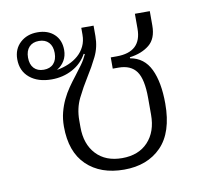

<svg xmlns="http://www.w3.org/2000/svg" viewBox="-68 -635 792 723"><g transform="rotate(-10 328.0 -273.5)"><path d="M351 12Q261 12 208 -39Q155 -90 155 -187Q155 -216 161.5 -241Q168 -266 178.5 -288Q189 -310 202.5 -329.5Q216 -349 231 -368Q245 -386 258 -404Q271 -422 280 -442L276 -444Q257 -409 221 -389.5Q185 -370 141 -370Q89 -370 57.5 -396Q26 -422 26 -467Q26 -506 52 -530Q78 -554 118 -554Q158 -554 182 -531.5Q206 -509 206 -471Q206 -448 195.5 -430.5Q185 -413 168 -403V-402Q191 -406 212 -415Q233 -424 249 -438Q265 -452 274.5 -471.5Q284 -491 284 -516V-542H331V-502Q331 -460 313.5 -424.5Q296 -389 275 -356Q253 -321 234.5 -283.5Q216 -246 216 -200V-174Q216 -109 252 -70.5Q288 -32 351 -32Q414 -32 450 -70.5Q486 -109 486 -174V-238Q486 -310 464.5 -340Q443 -370 396 -370H374V-413H397Q492 -413 492 -502V-559H549V-504Q549 -454 520 -430.5Q491 -407 445 -401V-397Q498 -388 522 -338Q546 -288 546 -206Q546 -96 493 -42Q440 12 351 12ZM118 -411Q142 -411 155.5 -425.5Q169 -440 169 -466Q169 -492 155.5 -506.5Q142 -521 118 -521Q94 -521 80.5 -506.5Q67 -492 67 -466Q67 -440 80.5 -425.5Q94 -411 118 -411Z"/></g></svg>

Font: IBM Plex Sans Thai Looped Light
Style: Regular
Weight: 300
Designer: Mike Abbink, Paul van der Laan, Pieter van Rosmalen, Ben Mitchell, Mark Frömberg
Foundry: Bold Monday
Version: Version 1.1